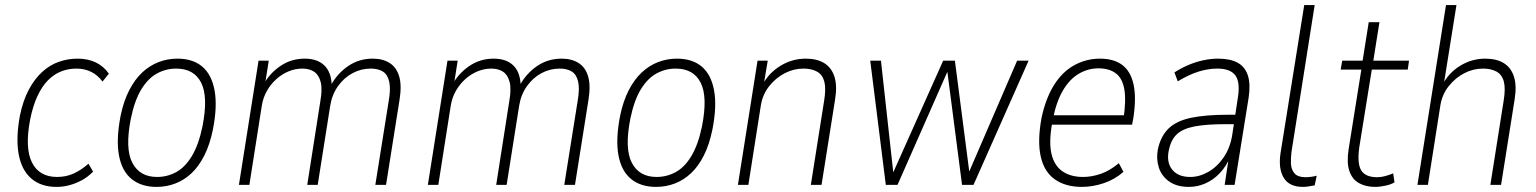

<svg xmlns="http://www.w3.org/2000/svg" viewBox="-20 -725 6024 753"><path d="M202 8Q140 8 102 -25.5Q64 -59 53 -121.5Q42 -184 58 -271Q70 -330 92.5 -372.5Q115 -415 145 -442.5Q175 -470 210.5 -482.5Q246 -495 284 -495Q325 -495 356 -480Q387 -465 407 -436L382 -405Q364 -430 338 -443Q312 -456 280 -456Q248 -456 220 -445Q192 -434 168.5 -410.5Q145 -387 127 -348.5Q109 -310 98 -255Q77 -144 105.5 -87.5Q134 -31 204 -31Q240 -31 270 -45Q300 -59 327 -83L345 -52Q326 -32 302.5 -19Q279 -6 253.5 1Q228 8 202 8Z M594 8Q534 8 496 -23Q458 -54 446.5 -116Q435 -178 453 -271Q465 -329 487 -371.5Q509 -414 538 -441Q567 -468 602 -481.5Q637 -495 676 -495Q736 -495 773 -464Q810 -433 821.5 -370.5Q833 -308 815 -217Q803 -158 781.5 -115.5Q760 -73 731.5 -46Q703 -19 668 -5.5Q633 8 594 8ZM596 -31Q636 -31 671 -50Q706 -69 732.5 -113Q759 -157 774 -229Q797 -345 769 -400.5Q741 -456 671 -456Q631 -456 596 -437Q561 -418 534.5 -375Q508 -332 493 -259Q470 -142 499 -86.5Q528 -31 596 -31Z M917 0 994 -487H1034L1019 -392H1013Q1035 -435 1078 -465Q1121 -495 1175 -495Q1224 -495 1251.5 -469Q1279 -443 1281 -391H1278Q1303 -437 1345.5 -466Q1388 -495 1442 -495Q1481 -495 1508 -478Q1535 -461 1545.5 -425.5Q1556 -390 1547 -334L1494 0H1452L1504 -326Q1513 -376 1506.5 -404.5Q1500 -433 1481.5 -444.5Q1463 -456 1434 -456Q1396 -456 1362.5 -438Q1329 -420 1305.5 -387Q1282 -354 1275 -310L1226 0H1185L1236 -326Q1245 -376 1237.5 -404Q1230 -432 1211.5 -444Q1193 -456 1166 -456Q1138 -456 1111.5 -445Q1085 -434 1063 -414Q1041 -394 1026.5 -368Q1012 -342 1007 -312L958 0Z M1658 0 1735 -487H1775L1760 -392H1754Q1776 -435 1819 -465Q1862 -495 1916 -495Q1965 -495 1992.5 -469Q2020 -443 2022 -391H2019Q2044 -437 2086.5 -466Q2129 -495 2183 -495Q2222 -495 2249 -478Q2276 -461 2286.5 -425.5Q2297 -390 2288 -334L2235 0H2193L2245 -326Q2254 -376 2247.5 -404.5Q2241 -433 2222.5 -444.5Q2204 -456 2175 -456Q2137 -456 2103.5 -438Q2070 -420 2046.5 -387Q2023 -354 2016 -310L1967 0H1926L1977 -326Q1986 -376 1978.5 -404Q1971 -432 1952.5 -444Q1934 -456 1907 -456Q1879 -456 1852.5 -445Q1826 -434 1804 -414Q1782 -394 1767.5 -368Q1753 -342 1748 -312L1699 0Z M2553 8Q2493 8 2455 -23Q2417 -54 2405.5 -116Q2394 -178 2412 -271Q2424 -329 2446 -371.5Q2468 -414 2497 -441Q2526 -468 2561 -481.5Q2596 -495 2635 -495Q2695 -495 2732 -464Q2769 -433 2780.5 -370.5Q2792 -308 2774 -217Q2762 -158 2740.5 -115.5Q2719 -73 2690.5 -46Q2662 -19 2627 -5.5Q2592 8 2553 8ZM2555 -31Q2595 -31 2630 -50Q2665 -69 2691.5 -113Q2718 -157 2733 -229Q2756 -345 2728 -400.5Q2700 -456 2630 -456Q2590 -456 2555 -437Q2520 -418 2493.5 -375Q2467 -332 2452 -259Q2429 -142 2458 -86.5Q2487 -31 2555 -31Z M2874 0 2951 -487H2991L2975 -392H2970Q2995 -439 3041 -467Q3087 -495 3140 -495Q3184 -495 3212.5 -477.5Q3241 -460 3252.5 -424.5Q3264 -389 3255 -334L3202 0H3160L3212 -329Q3220 -377 3213 -404.5Q3206 -432 3184.5 -444Q3163 -456 3131 -456Q3093 -456 3058 -438Q3023 -420 2997 -387.5Q2971 -355 2964 -312L2915 0Z M3454 0 3393 -487H3435L3486 -24H3472L3679 -487H3725L3785 -24H3769L3969 -487H4014L3798 0H3753L3695 -447H3697L3500 0Z M4223 8Q4159 8 4117 -21.5Q4075 -51 4061.5 -111.5Q4048 -172 4065 -264Q4082 -342 4115 -393.5Q4148 -445 4194.5 -470Q4241 -495 4294 -495Q4348 -495 4381 -470.5Q4414 -446 4425.5 -394.5Q4437 -343 4425 -263L4420 -236H4091L4097 -273H4404L4386 -257Q4397 -331 4389.5 -374.5Q4382 -418 4356 -437.5Q4330 -457 4288 -457Q4247 -457 4210.5 -435.5Q4174 -414 4148 -369Q4122 -324 4109 -256L4106 -240Q4093 -166 4104 -120.5Q4115 -75 4147 -53Q4179 -31 4228 -31Q4261 -31 4296.5 -43Q4332 -55 4368 -85L4386 -51Q4352 -21 4308.5 -6.5Q4265 8 4223 8Z M4643 8Q4595 8 4565 -13.5Q4535 -35 4524.5 -69Q4514 -103 4521 -139Q4532 -191 4563 -221Q4594 -251 4651 -263Q4708 -275 4797 -275H4834L4828 -238H4787Q4710 -238 4664 -229Q4618 -220 4595 -198Q4572 -176 4564 -136Q4554 -89 4577 -60Q4600 -31 4648 -31Q4684 -31 4719 -51Q4754 -71 4779.5 -108.5Q4805 -146 4813 -198L4834 -337Q4845 -401 4825.5 -428.5Q4806 -456 4754 -456Q4719 -456 4681.5 -444.5Q4644 -433 4599 -406L4586 -441Q4614 -459 4643 -471Q4672 -483 4701 -489Q4730 -495 4757 -495Q4805 -495 4834 -479Q4863 -463 4874 -429Q4885 -395 4877 -342L4822 0H4783L4800 -112H4806Q4789 -72 4763.5 -45.5Q4738 -19 4707 -5.5Q4676 8 4643 8Z M5090 8Q5036 8 5014.5 -28Q4993 -64 5002 -124L5095 -705H5136L5045 -129Q5042 -105 5043 -82.5Q5044 -60 5057 -45Q5070 -30 5100 -30Q5112 -30 5125 -32Q5138 -34 5144 -36L5136 2Q5119 5 5109.5 6.5Q5100 8 5090 8Z M5373 8Q5336 8 5309.5 -7Q5283 -22 5272 -54.5Q5261 -87 5269 -139L5319 -452H5238L5244 -487H5324L5348 -638H5390L5366 -487H5506L5501 -452H5360L5311 -148Q5302 -84 5318.5 -57Q5335 -30 5381 -30Q5397 -30 5413 -34.5Q5429 -39 5444 -45L5449 -10Q5437 -2 5414.5 3Q5392 8 5373 8Z M5539 0 5651 -705H5692L5642 -392H5637Q5661 -439 5706.5 -467Q5752 -495 5805 -495Q5849 -495 5877.5 -477.5Q5906 -460 5917.5 -424.5Q5929 -389 5920 -334L5867 0H5825L5877 -329Q5885 -377 5878 -404.5Q5871 -432 5849.5 -444Q5828 -456 5796 -456Q5758 -456 5723 -438Q5688 -420 5662 -387.5Q5636 -355 5629 -312L5580 0Z"/></svg>

Font: Nunito Sans 10pt Condensed ExtraLight
Style: Italic
Weight: 250
Width: 3
Italic angle: -9°
Designer: Vernon Adams
Foundry: Vernon Adams
Version: Version 3.101;gftools[0.9.27]